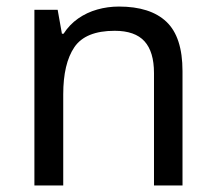

<svg xmlns="http://www.w3.org/2000/svg" viewBox="-20 -566 658 586"><path d="M343 -546Q439 -546 488 -499.5Q537 -453 537 -349V0H450V-343Q450 -408 421 -440Q392 -472 330 -472Q241 -472 207 -422Q173 -372 173 -278V0H85V-536H156L169 -463H174Q192 -491 218.5 -509.5Q245 -528 277 -537Q309 -546 343 -546Z"/></svg>

Font: Noto Sans Thaana
Style: Regular
Weight: 400
Designer: Monotype Design Team
Foundry: Monotype Imaging Inc.
Version: Version 2.001